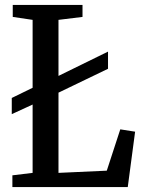

<svg xmlns="http://www.w3.org/2000/svg" viewBox="-20 -763 574 783"><path d="M30.5 0V-48L113 -58V-682L32 -694V-743H316.5V-694L218.5 -682V-58L415.5 -67L470.5 -235.5L531 -226L501 0ZM28 -297.5V-363.5L135.5 -416L185 -437L420.5 -552.5V-482.5L184 -368.5L135.5 -347Z"/></svg>

Font: Merriweather 24pt SemiCondensed
Style: Regular
Weight: 400
Width: 4
Designer: Eben Sorkin
Foundry: Eben Sorkin
Version: Version 2.100